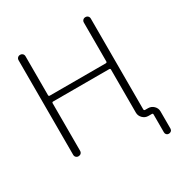

<svg xmlns="http://www.w3.org/2000/svg" viewBox="-200 -883 1143 1197"><g transform="rotate(-30 371.5 -285.0)"><path d="M88 -25V-705Q88 -716 95 -723Q102 -730 113 -730Q124 -730 131 -723Q138 -716 138 -705V-426Q138 -417 146 -417H549Q558 -417 558 -426V-705Q558 -716 565 -723Q572 -730 583 -730Q594 -730 601 -723Q608 -716 608 -705V-52Q608 -43 617 -43H638Q661 -43 678 -26.5Q695 -10 695 13V137Q695 147 688 153.5Q681 160 671 160Q661 160 654.5 153.5Q648 147 648 137V8Q648 0 640 0H615Q592 0 575 -17Q558 -34 558 -57V-367Q558 -375 549 -375H146Q138 -375 138 -367V-25Q138 -14 131 -7Q124 0 113 0Q102 0 95 -7Q88 -14 88 -25Z"/></g></svg>

Font: Rounded Mplus 1c Light
Style: Regular
Weight: 300
Version: Version 1.059.20150529